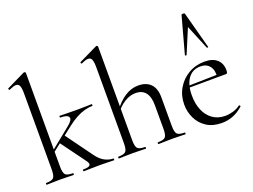

<svg xmlns="http://www.w3.org/2000/svg" viewBox="-110 -972 1619 1227"><g transform="rotate(-20 699.0 -359.0)"><path d="M25.8 0Q23 0 23 -6Q23 -12 25.8 -12Q64.8 -12 76.7 -25.3Q88.6 -38.6 88.6 -81V-597.8Q88.6 -633.4 81.8 -649.7Q75 -666 57.2 -666Q41.6 -666 11.2 -651.8Q7.4 -650 4.8 -656Q2.2 -662 5.8 -663L131 -724Q134 -725 136 -725Q138.6 -725 141.7 -722.5Q144.8 -720 144.8 -716.8V-81Q144.8 -38.6 156.7 -25.3Q168.6 -12 208.4 -12Q210.8 -12 210.8 -6Q210.8 0 208.4 0Q190 0 166.9 -1Q143.8 -2 117.2 -2Q91.4 -2 67.4 -1Q43.4 0 25.8 0ZM277 0Q274.8 0 274.8 -6Q274.8 -12 277 -12Q312.8 -12 323 -21.6Q333.2 -31.2 317.8 -53L191.2 -225.6L237.6 -260L368 -81Q395.4 -42.4 424.7 -27.2Q454 -12 483.4 -12Q485.6 -12 485.6 -6Q485.6 0 483.4 0Q465 0 441.8 -1Q418.6 -2 392 -2Q354.4 -2 327.3 -1Q300.2 0 277 0ZM127.2 -167.4 122.8 -178.6 279.4 -305.4Q317.8 -336.2 310.5 -355.1Q303.2 -374 253.8 -374Q251 -374 251 -380Q251 -386 253.8 -386Q278.2 -386 302.7 -385Q327.2 -384 368.2 -384Q406 -384 428.5 -385Q451 -386 471.4 -386Q473.6 -386 473.6 -380Q473.6 -374 471.4 -374Q448 -374 419.9 -366.7Q391.8 -359.4 361.4 -343.3Q331 -327.2 299 -302Z M516.8 0Q514 0 514 -6Q514 -12 516.8 -12Q555.8 -12 567.7 -25.3Q579.6 -38.6 579.6 -81V-597.8Q579.6 -633.4 572.8 -649.7Q566 -666 548.2 -666Q532.6 -666 502.2 -651.8Q498.4 -650 495.8 -655.6Q493.2 -661.2 496.8 -663L624.4 -724.8Q625.6 -725 625.8 -725Q626 -725 627 -725Q630.4 -725 633.1 -722.5Q635.8 -720 635.8 -716.8V-81Q635.8 -38.6 647.7 -25.3Q659.6 -12 699.4 -12Q701.8 -12 701.8 -6Q701.8 0 699.4 0Q681 0 657.9 -1Q634.8 -2 608.2 -2Q582.4 -2 558.4 -1Q534.4 0 516.8 0ZM785.8 0Q783 0 783 -6Q783 -12 785.8 -12Q824.8 -12 836.7 -25.3Q848.6 -38.6 848.6 -81V-240.2Q848.6 -356.6 757 -356.6Q719.8 -356.6 681.9 -333.2Q644 -309.8 617.2 -270.2L612.8 -282.2Q657.4 -341.8 700.6 -369.1Q743.8 -396.4 790.2 -396.4Q844.6 -396.4 874.7 -365.8Q904.8 -335.2 904.8 -274.6V-81Q904.8 -38.6 916.7 -25.3Q928.6 -12 968.4 -12Q970.8 -12 970.8 -6Q970.8 0 968.4 0Q950 0 926.9 -1Q903.8 -2 877.2 -2Q851.4 -2 827.4 -1Q803.4 0 785.8 0Z M1213.8 12Q1152 12 1110.1 -15.4Q1068.2 -42.8 1047.1 -86.9Q1026 -131 1026 -180.2Q1026 -240.8 1054.4 -289.3Q1082.8 -337.8 1131.5 -366.4Q1180.2 -395 1241.2 -395Q1296 -395 1325.4 -368.5Q1354.8 -342 1354.8 -296Q1354.8 -285 1352.8 -278.8Q1350.8 -272.6 1343 -272.6H1284.6Q1289 -322 1267.6 -348.5Q1246.2 -375 1206.6 -375Q1151.4 -375 1121.6 -333.1Q1091.8 -291.2 1091.8 -219Q1091.8 -162.2 1110.2 -118.2Q1128.6 -74.2 1164.2 -48.8Q1199.8 -23.4 1249.4 -23.4Q1275 -23.4 1302.1 -31.2Q1329.2 -39 1352.8 -56.2Q1354.8 -58.2 1358.3 -53.8Q1361.8 -49.4 1359.8 -46.4Q1324.4 -15 1288.3 -1.5Q1252.2 12 1213.8 12ZM1074.4 -271.4 1073.4 -284 1301.2 -289V-272.6ZM1296 -476Q1298 -474 1292.6 -472.5Q1287.2 -471 1286 -474L1218 -638.8L1149 -474Q1148 -471 1142.5 -472.5Q1137 -474 1138 -476L1206 -725Q1207 -730 1217 -730Q1227 -730 1229 -725Z"/></g></svg>

Font: Cormorant Light
Style: Regular
Weight: 300
Designer: Christian Thalmann (Catharsis Fonts)
Foundry: Catharsis Fonts
Version: Version 4.000